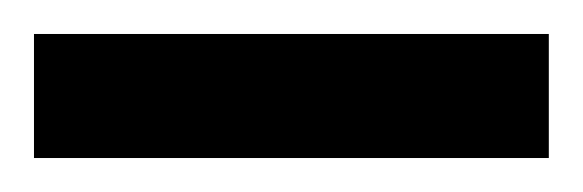

<svg xmlns="http://www.w3.org/2000/svg" viewBox="-20 -720 343 113"><path d="M0 -627V-700H303V-627Z"/></svg>

Font: Archivo SemiBold Medium
Style: Regular
Weight: 500
Version: Version 2.001